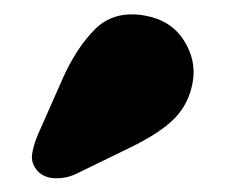

<svg xmlns="http://www.w3.org/2000/svg" viewBox="-20 -778 320 272"><path d="M68.5 -666Q88.5 -711 115.2 -737.2Q142 -763.5 185 -756Q222 -749.5 240.2 -721.2Q258.5 -693 253 -661.5Q247.5 -631 227.5 -610.5Q207.5 -590 165.5 -569.5L87.5 -531.5Q73.5 -525 58 -525.5Q42.5 -526 33.5 -535.5Q23.5 -546.5 25.5 -559.8Q27.5 -573 34 -588Z"/></svg>

Font: Fraunces SuperSoft Wonky
Style: Regular
Weight: 900
Version: Version 1.000;[b76b70a41]